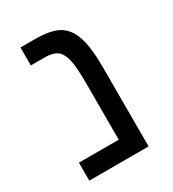

<svg xmlns="http://www.w3.org/2000/svg" viewBox="-151 -683 691 768"><g transform="rotate(-30 194.5 -299.5)"><path d="M309 0H35V-83H219V-342Q219 -418 211 -453Q203 -487 184 -501.5Q165 -516 129 -516H63V-599H126Q205 -599 240 -577Q276 -556 292.5 -506.5Q309 -457 309 -367Z"/></g></svg>

Font: Libra Sans
Style: Regular
Weight: 400
Foundry: Context Ltd
Version: Version 1.000; ttfautohint (v1.3)